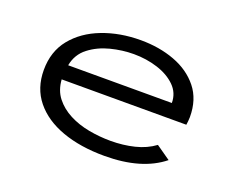

<svg xmlns="http://www.w3.org/2000/svg" viewBox="-85 -607 920 757"><g transform="rotate(20 375.0 -229.0)"><path d="M410 10Q309 10 232.5 -17.5Q156 -45 113 -98Q70 -151 70 -227Q70 -305 113.5 -358.5Q157 -412 230 -440Q303 -468 390 -468Q468 -468 532.5 -444Q597 -420 636 -371.5Q675 -323 675 -249Q675 -240 674 -232Q673 -224 672 -216H149Q152 -171 176 -140.5Q200 -110 237.5 -90.5Q275 -71 320.5 -62.5Q366 -54 413 -54Q465 -54 512 -65.5Q559 -77 594 -103L654 -61Q566 10 410 10ZM154 -277H589Q589 -319 559.5 -348Q530 -377 483 -392Q436 -407 383 -407Q335 -407 286 -394.5Q237 -382 200 -353.5Q163 -325 154 -277Z"/></g></svg>

Font: Inconsolata ExtraExpanded
Style: Regular
Weight: 400
Width: 8
Monospace: yes
Designer: Raph Levien, Cyreal, Brenton Simpson
Foundry: Raph Levien, Cyreal, Google
Version: Version 3.001; ttfautohint (v1.8.2.53-6de2)